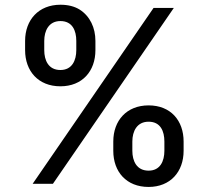

<svg xmlns="http://www.w3.org/2000/svg" viewBox="-20 -760 863 794"><path d="M448.5 -136.4C448.5 -49.4 502.8 13.1 594.5 13.1C684.3 13.1 739.3 -49.4 739.3 -136.4V-174.7C739.3 -261.7 685.7 -324.2 594.5 -324.2C503.9 -324.2 448.5 -261.7 448.5 -174.7ZM527.3 -174.7C527.3 -217 546.2 -256.7 594.5 -256.7C644.2 -256.7 659.8 -217 659.8 -174.7V-136.4C659.8 -94.1 642.8 -54.3 594.5 -54.3C544.7 -54.3 527.3 -94.8 527.3 -136.4ZM83.8 -552.6C83.8 -466.3 138.1 -403.1 229.8 -403.1C320.3 -403.1 374.6 -465.6 374.6 -552.6V-590.9C374.6 -645.2 352.3 -692.8 309.7 -720.2C288 -733.7 261.4 -740.4 229.8 -740.4C139.9 -740.4 83.8 -677.9 83.8 -590.9ZM163 -590.9C163 -632.5 181.5 -672.9 229.8 -672.9C279.5 -672.9 295.5 -633.2 295.5 -590.9V-552.6C295.5 -510.3 278.1 -470.5 229.8 -470.5C180.4 -470.5 163 -510.3 163 -552.6ZM198.9 0 698.9 -727.3H615.1L115.1 0Z"/></svg>

Font: Inter 465
Style: Regular
Weight: 400
Designer: Rasmus Andersson
Foundry: rsms
Version: Version 3.019;Glyphs 3.1.2 (3151)